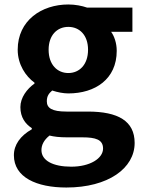

<svg xmlns="http://www.w3.org/2000/svg" viewBox="-20 -594 637 857"><path d="M276 243C463 243 581 157 581 44C581 -54 507 -96 372 -96H277C211 -96 189 -112 189 -142C189 -165 198 -177 213 -190C237 -182 263 -177 285 -177C405 -177 501 -241 501 -367C501 -402 490 -433 476 -452H571V-560H369C346 -568 316 -574 285 -574C166 -574 59 -503 59 -372C59 -306 95 -253 134 -225V-221C100 -197 71 -158 71 -116C71 -70 93 -41 122 -22V-17C71 12 42 52 42 99C42 198 144 243 276 243ZM285 -268C236 -268 197 -305 197 -372C197 -437 235 -474 285 -474C335 -474 373 -437 373 -372C373 -305 334 -268 285 -268ZM298 150C217 150 165 123 165 76C165 53 176 31 201 11C221 16 245 19 279 19H347C407 19 440 29 440 69C440 113 382 150 298 150Z"/></svg>

Font: Source Han Sans CN
Style: Bold
Weight: 700
Designer: Ryoko NISHIZUKA 西塚涼子 (kana, bopomofo & ideographs); Paul D. Hunt (Latin, Greek & Cyrillic); Sandoll Communications 산돌커뮤니
Foundry: Adobe
Version: Version 2.001;hotconv 1.0.107;makeotfexe 2.5.65593